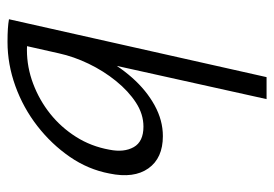

<svg xmlns="http://www.w3.org/2000/svg" viewBox="-132 -326 747 524"><g transform="rotate(-90 242.0 -64.5)"><path d="M233 289 351 -243 391 -277Q378 -220 352 -168.5Q326 -117 291.5 -78Q257 -39 216 -16.5Q175 6 132 6Q72 6 44 -33.5Q16 -73 30 -140Q41 -198 75.5 -248Q110 -298 159.5 -336.5Q209 -375 268.5 -396.5Q328 -418 389 -418Q410 -418 425 -417Q440 -416 451 -414L293 289ZM158 -47Q192 -47 223.5 -67.5Q255 -88 282.5 -122Q310 -156 329.5 -196.5Q349 -237 358 -278L383 -389L409 -362Q400 -364 389 -364.5Q378 -365 367 -365Q320 -365 275 -348Q230 -331 193 -301.5Q156 -272 130 -231Q104 -190 95 -140Q87 -100 102 -73.5Q117 -47 158 -47Z"/></g></svg>

Font: Ysabeau Infant
Style: Italic
Weight: 400
Italic angle: -12°
Designer: Christian Thalmann (Catharsis Fonts)
Version: Version 2.001;gftools[0.9.30]; featfreeze: ss01,ss02,lnum